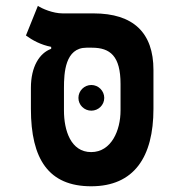

<svg xmlns="http://www.w3.org/2000/svg" viewBox="-20 -632 626 661"><path d="M293.9 9.3C441.4 9.3 508.3 -91.3 508.3 -257.3V-391.1C508.3 -518.6 439.9 -585.9 301.8 -585.9H195.8C162.1 -585.9 125 -602.1 110.4 -611.8L69.3 -509.8C91.8 -493.2 121.1 -477.5 156.2 -470.7V-463.9C115.7 -449.2 86.4 -402.3 86.4 -329.6V-257.3C86.4 -84 147.5 9.3 293.9 9.3ZM293.9 -108.4C223.6 -108.4 200.2 -183.1 200.2 -251.5V-329.1C200.2 -381.3 204.1 -467.8 277.8 -467.8H296.4C359.4 -467.8 395 -439 395 -342.8V-251.5C395 -183.1 363.3 -108.4 293.9 -108.4ZM294.4 -251C318.8 -251 338.9 -270.5 338.9 -294.9C338.9 -319.3 318.8 -339.4 294.4 -339.4C270 -339.4 250 -319.3 250 -294.9C250 -270.5 270 -251 294.4 -251Z"/></svg>

Font: Cascadia Code PL SemiBold
Style: Regular
Weight: 600
Monospace: yes
Designer: Aaron Bell
Foundry: Saja Typeworks
Version: Version 2404.023